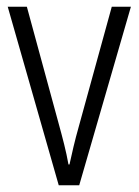

<svg xmlns="http://www.w3.org/2000/svg" viewBox="-20 -552 413 572"><path d="M155 0H216L370 -532H313L215 -176C203 -134 194 -94 187 -62H184C177 -102 166 -143 155 -183L60 -532H3Z"/></svg>

Font: Noto Sans Gujarati Condensed Light
Style: Regular
Weight: 300
Width: 3
Designer: Jelle Bosma - Monotype Design Team, Universal Thirst
Foundry: Monotype Imaging Inc.
Version: Version 2.106